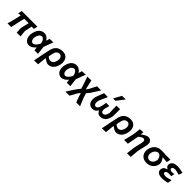

<svg xmlns="http://www.w3.org/2000/svg" viewBox="518 -2834 5074 5074"><g transform="rotate(45 3055.0 -297.0)"><path d="M44.5 0Q59 -53 72.8 -104Q86.5 -155 103 -218L113 -266Q122.5 -304 130.2 -335.8Q138 -367.5 145 -395.5L56 -386.5L79.5 -498H664L640 -386.5Q619.5 -388 598.5 -389.5Q577.5 -391 556.5 -392.5L512 -182Q516 -141 521 -94.5Q526 -48 531.5 0H389.5Q387.5 -34.5 385.2 -73.5Q383 -112.5 382.2 -142.2Q381.5 -172 383 -179Q398 -242 410.5 -292.8Q423 -343.5 436.5 -399.5H272Q264.5 -369.5 257 -339Q249.5 -308.5 241.5 -277L227.5 -211Q215.5 -153.5 204.5 -102.8Q193.5 -52 182 0Z M856.5 12.5Q802 12.5 764.5 -12Q727 -36.5 705.8 -77.8Q684.5 -119 680 -170.2Q675.5 -221.5 687 -275Q701.5 -344.5 731 -397.8Q760.5 -451 808.5 -481Q856.5 -511 926.5 -511Q963.5 -511 1008.2 -485.5Q1053 -460 1085 -407.5H1095.5Q1101.5 -431.5 1108 -454.8Q1114.5 -478 1119.5 -498L1257 -503.5Q1232 -436 1206 -365.8Q1180 -295.5 1156.5 -232.5Q1163.5 -174 1170 -115.8Q1176.5 -57.5 1183.5 0H1052.5Q1050 -22.5 1047 -45.2Q1044 -68 1041 -91.5H1032Q1004.5 -55.5 971.8 -32.5Q939 -9.5 908.8 1.5Q878.5 12.5 856.5 12.5ZM899 -96.5Q930 -100.5 971 -137.8Q1012 -175 1047 -253Q1031.5 -327 1001.8 -363.2Q972 -399.5 939.5 -400.5Q886 -398 856 -358Q826 -318 815 -265.5Q805.5 -222 811.2 -184.2Q817 -146.5 838.8 -122.5Q860.5 -98.5 899 -96.5Z M1232.5 196Q1243 142 1253.2 89.5Q1263.5 37 1275.5 -24.5L1329 -279.5Q1353.5 -395.5 1422 -453.2Q1490.5 -511 1600 -511Q1685 -511 1735.2 -471.2Q1785.5 -431.5 1802 -365Q1818.5 -298.5 1801.5 -217.5Q1787.5 -149.5 1755.8 -97.5Q1724 -45.5 1677.2 -16.5Q1630.5 12.5 1571 12.5Q1538.5 12.5 1496.2 -9.2Q1454 -31 1419 -62H1410.5L1401 -18Q1395.5 37.5 1390.8 87.5Q1386 137.5 1381 192ZM1538 -98.5Q1596 -101 1629.5 -139.5Q1663 -178 1676 -239Q1685 -283.5 1678.8 -321.2Q1672.5 -359 1649.5 -382.2Q1626.5 -405.5 1585.5 -407Q1535 -405 1502.2 -373.2Q1469.5 -341.5 1455.5 -274L1431 -157Q1451.5 -132.5 1483.5 -116.2Q1515.5 -100 1538 -98.5Z M2064 12.5Q2009.5 12.5 1972 -12Q1934.5 -36.5 1913.2 -77.8Q1892 -119 1887.5 -170.2Q1883 -221.5 1894.5 -275Q1909 -344.5 1938.5 -397.8Q1968 -451 2016 -481Q2064 -511 2134 -511Q2171 -511 2215.8 -485.5Q2260.5 -460 2292.5 -407.5H2303Q2309 -431.5 2315.5 -454.8Q2322 -478 2327 -498L2464.5 -503.5Q2439.5 -436 2413.5 -365.8Q2387.5 -295.5 2364 -232.5Q2371 -174 2377.5 -115.8Q2384 -57.5 2391 0H2260Q2257.5 -22.5 2254.5 -45.2Q2251.5 -68 2248.5 -91.5H2239.5Q2212 -55.5 2179.2 -32.5Q2146.5 -9.5 2116.2 1.5Q2086 12.5 2064 12.5ZM2106.5 -96.5Q2137.5 -100.5 2178.5 -137.8Q2219.5 -175 2254.5 -253Q2239 -327 2209.2 -363.2Q2179.5 -399.5 2147 -400.5Q2093.5 -398 2063.5 -358Q2033.5 -318 2022.5 -265.5Q2013 -222 2018.8 -184.2Q2024.5 -146.5 2046.2 -122.5Q2068 -98.5 2106.5 -96.5Z M2402 192Q2414.5 172 2434.2 141.8Q2454 111.5 2475.8 78Q2497.5 44.5 2517.2 14.8Q2537 -15 2550.5 -35Q2564 -55 2566.5 -58L2643.5 -156.5L2612.5 -258Q2592 -317.5 2571.2 -378.2Q2550.5 -439 2530.5 -498L2676.5 -502Q2683 -472.5 2692.2 -433.5Q2701.5 -394.5 2710 -357.2Q2718.5 -320 2724.5 -295L2739.5 -238.5H2748.5L2796 -307.5Q2825.5 -366 2850.8 -414.8Q2876 -463.5 2894 -498H3046.5Q3033.5 -477.5 3015 -448Q2996.5 -418.5 2976.2 -386.2Q2956 -354 2938 -325.5Q2920 -297 2908 -278.2Q2896 -259.5 2894 -257L2816 -160.5L2861.5 -19.5Q2881.5 28 2896.2 63.8Q2911 99.5 2923.8 130Q2936.5 160.5 2950 192H2806.5Q2799 171.5 2789 145.5Q2779 119.5 2769.8 94.5Q2760.5 69.5 2754 52Q2747.5 34.5 2746.5 31L2719.5 -63H2709L2660.5 0.5Q2629.5 58 2602 106.8Q2574.5 155.5 2554 192Z M3220.5 12.5Q3163.5 12.5 3121 -18.5Q3078.5 -49.5 3061.8 -111Q3045 -172.5 3064.5 -264.5Q3065.5 -269 3075.2 -295.5Q3085 -322 3099 -359.2Q3113 -396.5 3128 -435Q3143 -473.5 3154 -502L3295.5 -498Q3278.5 -459 3259.5 -415.8Q3240.5 -372.5 3222.2 -331.5Q3204 -290.5 3190 -258.5Q3172 -169.5 3190.2 -132Q3208.5 -94.5 3252.5 -92.5Q3288.5 -95 3312.8 -131.5Q3337 -168 3349 -223Q3355.5 -259.5 3361.2 -291.8Q3367 -324 3373.5 -359H3489.5Q3480.5 -321.5 3472 -287.8Q3463.5 -254 3454.5 -216.5Q3443.5 -165.5 3460.2 -130.2Q3477 -95 3516.5 -92.5Q3554 -94.5 3581.2 -125Q3608.5 -155.5 3625.5 -235.5Q3624.5 -265 3623 -310.2Q3621.5 -355.5 3620 -405.2Q3618.5 -455 3617 -498L3751 -502Q3751.5 -469 3751.5 -423.2Q3751.5 -377.5 3751.2 -333Q3751 -288.5 3750.2 -257.2Q3749.5 -226 3748.5 -221.5Q3730 -135 3696.5 -83.8Q3663 -32.5 3619 -10Q3575 12.5 3524.5 12.5Q3464 12.5 3430.5 -16.5Q3397 -45.5 3385 -79H3375.5Q3357.5 -45.5 3319.5 -16.5Q3281.5 12.5 3220.5 12.5ZM3419 -569.5Q3449.5 -624.5 3479.2 -678.5Q3509 -732.5 3538.5 -786.5L3676 -789.5Q3652.5 -758.5 3623.2 -720.5Q3594 -682.5 3564.2 -643.5Q3534.5 -604.5 3508.5 -571Z M3768.5 196Q3779 142 3789.2 89.5Q3799.5 37 3811.5 -24.5L3865 -279.5Q3889.5 -395.5 3958 -453.2Q4026.5 -511 4136 -511Q4221 -511 4271.2 -471.2Q4321.5 -431.5 4338 -365Q4354.5 -298.5 4337.5 -217.5Q4323.5 -149.5 4291.8 -97.5Q4260 -45.5 4213.2 -16.5Q4166.5 12.5 4107 12.5Q4074.5 12.5 4032.2 -9.2Q3990 -31 3955 -62H3946.5L3937 -18Q3931.5 37.5 3926.8 87.5Q3922 137.5 3917 192ZM4074 -98.5Q4132 -101 4165.5 -139.5Q4199 -178 4212 -239Q4221 -283.5 4214.8 -321.2Q4208.5 -359 4185.5 -382.2Q4162.5 -405.5 4121.5 -407Q4071 -405 4038.2 -373.2Q4005.5 -341.5 3991.5 -274L3967 -157Q3987.5 -132.5 4019.5 -116.2Q4051.5 -100 4074 -98.5Z M4705 195.5Q4708 167 4712 130Q4716 93 4720 57.2Q4724 21.5 4727.2 -4.5Q4730.5 -30.5 4731.5 -37.5Q4743 -99.5 4757.8 -158.2Q4772.5 -217 4785 -275Q4798 -332.5 4785 -363.2Q4772 -394 4728.5 -394Q4709 -394 4672 -372.8Q4635 -351.5 4603.5 -322L4580 -211Q4570 -153.5 4561.2 -103.5Q4552.5 -53.5 4543 0H4402Q4415 -54.5 4427.2 -105Q4439.5 -155.5 4454 -217L4472 -302Q4477.5 -350 4483 -399Q4488.5 -448 4494.5 -498L4619 -504.5L4609.5 -423H4620.5Q4646.5 -443.5 4678.8 -463.8Q4711 -484 4742.2 -497.5Q4773.5 -511 4797.5 -511Q4877.5 -511 4910.5 -458.8Q4943.5 -406.5 4924.5 -318Q4913.5 -266 4903 -223.5Q4892.5 -181 4884 -143L4864 -47.5Q4858 17.5 4852.8 74.8Q4847.5 132 4841.5 192Z M5248 12.5Q5178.5 12.5 5129.5 -11.5Q5080.5 -35.5 5051.8 -76.8Q5023 -118 5014.5 -169.8Q5006 -221.5 5017.5 -277Q5031.5 -345.5 5069.5 -397Q5107.5 -448.5 5165 -477.2Q5222.5 -506 5296 -506Q5335.5 -506 5365.2 -504Q5395 -502 5426.8 -500Q5458.5 -498 5503 -498H5637L5613 -385Q5574 -388.5 5532.8 -391.8Q5491.5 -395 5448 -398L5446 -388.5Q5474 -363 5491 -327.2Q5508 -291.5 5514.2 -257.5Q5520.5 -223.5 5516 -203.5Q5502 -138.5 5465 -90Q5428 -41.5 5372.5 -14.5Q5317 12.5 5248 12.5ZM5252 -92.5Q5310.5 -95.5 5347.5 -135.2Q5384.5 -175 5397 -234.5Q5401 -252 5396.5 -277.5Q5392 -303 5379.2 -329.2Q5366.5 -355.5 5345 -375.5Q5323.5 -395.5 5293 -403Q5234.5 -400 5196.2 -361Q5158 -322 5145.5 -262.5Q5136 -218.5 5144.5 -180.5Q5153 -142.5 5179.8 -118.5Q5206.5 -94.5 5252 -92.5Z M5837 10.5Q5749.5 10.5 5702.5 -13Q5655.5 -36.5 5640.5 -73Q5625.5 -109.5 5634 -147.5Q5641.5 -184.5 5660.2 -206.2Q5679 -228 5703.5 -239.8Q5728 -251.5 5753 -257.5L5755 -268Q5738 -275.5 5720.8 -292Q5703.5 -308.5 5694.2 -333.5Q5685 -358.5 5692 -392Q5703.5 -445.5 5753.2 -477.8Q5803 -510 5909.5 -510Q5926 -510 5959.2 -505.2Q5992.5 -500.5 6032 -493Q6071.5 -485.5 6107 -478L6073.5 -370.5Q6014 -386.5 5971.2 -395.8Q5928.5 -405 5917 -405Q5868.5 -404.5 5843.2 -393.2Q5818 -382 5812.5 -355.5Q5806.5 -327.5 5829.8 -310.8Q5853 -294 5900.5 -294Q5921 -295 5941.5 -296.5Q5962 -298 5980.5 -299.5L5960.5 -203.5Q5939 -204.5 5919.5 -205.5Q5900 -206.5 5869 -208Q5826 -208 5798 -196.2Q5770 -184.5 5764.5 -156.5Q5758 -127 5780.8 -111Q5803.5 -95 5866.5 -94Q5880.5 -94 5909.5 -100.2Q5938.5 -106.5 5973.2 -116.2Q6008 -126 6040 -136.5L6024 -19Q5994 -12.5 5959.2 -5.8Q5924.5 1 5892 5.8Q5859.5 10.5 5837 10.5Z"/></g></svg>

Font: Commissioner Loud SemiBold
Style: Italic
Weight: 600
Italic angle: -12°
Designer: Kostas Bartsokas
Foundry: Kostas Bartsokas
Version: Version 1.000; ttfautohint (v1.8.3)